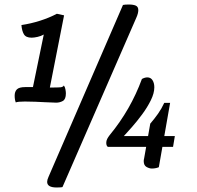

<svg xmlns="http://www.w3.org/2000/svg" viewBox="-20 -740 872 851"><path d="M231 91Q189 91 189 66Q189 57 195 44L525 -718Q530 -719 535.5 -719.5Q541 -720 551 -720Q571 -720 582 -715Q593 -710 593 -695Q593 -689 591 -680.5Q589 -672 584 -661L257 89Q255 90 246.5 90.5Q238 91 231 91ZM229 -285Q200 -286 178.5 -287Q157 -288 137 -289Q117 -290 90 -290Q75 -290 64.5 -289Q54 -288 50 -286Q45 -298 45 -316Q45 -334 55 -344Q65 -354 92 -354H126L174 -587Q162 -580 146.5 -576.5Q131 -573 120 -573Q95 -573 86 -588Q77 -603 75 -629Q116 -635 157 -648Q198 -661 232 -679L264 -672L201 -352Q236 -352 247.5 -353Q259 -354 263 -361Q268 -355 270 -344Q272 -333 272 -326Q272 -300 258.5 -292.5Q245 -285 229 -285ZM653 7Q642 7 629.5 0Q617 -7 617 -26Q617 -29 617.5 -32Q618 -35 619 -39L646 -192Q665 -214 680.5 -236Q696 -258 708 -284H734L684 1Q680 3 671.5 5Q663 7 653 7ZM458 -89Q454 -92 452.5 -96.5Q451 -101 451 -107Q451 -116 455 -124Q459 -132 466 -141Q513 -198 548.5 -260Q584 -322 609 -390Q622 -397 633 -397Q648 -397 656 -384.5Q664 -372 664 -353Q664 -327 648.5 -295.5Q633 -264 610 -233Q587 -202 564.5 -176.5Q542 -151 529 -137H755L747 -89Z"/></svg>

Font: Sansita Swashed Light Light
Style: Regular
Weight: 300
Version: Version 1.003